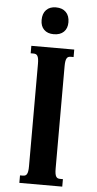

<svg xmlns="http://www.w3.org/2000/svg" viewBox="-61 -963 506 999"><g transform="rotate(5 191.5 -463.0)"><path d="M122.1 -624.5Q122.1 -640.6 120.4 -650.9Q118.7 -661.1 115.2 -666.7Q111.8 -672.4 106.7 -674.6Q101.6 -676.8 94.2 -676.8H79.6V-715.8H303.7V-676.8H289.1Q281.7 -676.8 276.6 -674.6Q271.5 -672.4 268.1 -666.7Q264.6 -661.1 262.9 -650.9Q261.2 -640.6 261.2 -624.5V-91.3Q261.2 -75.2 262.9 -64.9Q264.6 -54.7 268.1 -49.1Q271.5 -43.5 276.6 -41.3Q281.7 -39.1 289.1 -39.1H303.7V0H79.6V-39.1H94.2Q101.6 -39.1 106.7 -41.3Q111.8 -43.5 115.2 -49.1Q118.7 -54.7 120.4 -64.9Q122.1 -75.2 122.1 -91.3ZM121.1 -854.5Q121.1 -888.2 139.4 -907.2Q157.7 -926.3 189.9 -926.3Q223.6 -926.3 242.4 -907.2Q261.2 -888.2 261.2 -854.5Q261.2 -822.3 242.4 -804.2Q223.6 -786.1 189.9 -786.1Q157.7 -786.1 139.4 -804.2Q121.1 -822.3 121.1 -854.5Z"/></g></svg>

Font: Arian AMU Serif
Style: Bold
Weight: 700
Designer: Ruben Hakobyan (Tarumian)
Foundry: Ruben Hakobyan (Tarumian)
Version: Version 1.002